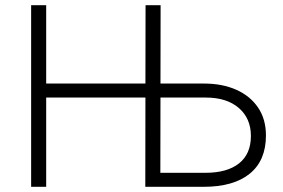

<svg xmlns="http://www.w3.org/2000/svg" viewBox="-20 -720 1090 740"><path d="M100 0V-700H158V-398H540.5L541 -700H599L598.5 -398H766Q837 -398 890.8 -374Q944.5 -350 974.8 -305.2Q1005 -260.5 1005 -198Q1005 -101.5 942.8 -50.8Q880.5 0 765 0H540L540.5 -344H158V0ZM598 -54H772Q855.5 -54 901.2 -90.2Q947 -126.5 947 -196Q947 -263.5 900.5 -303.8Q854 -344 773 -344H598.5Z"/></svg>

Font: Geologica Thin
Style: Regular
Weight: 100
Designer: Sindre Bremnes, Frode Helland
Foundry: Monokrom Skriftforlag AS
Version: Version 1.010; ttfautohint (v1.8.4.7-5d5b);gftools[0.9.28]